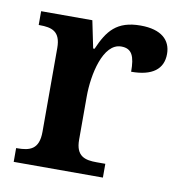

<svg xmlns="http://www.w3.org/2000/svg" viewBox="-67 -610 637 672"><g transform="rotate(10 251.5 -273.5)"><path d="M25 0H342V-49H311C270 -49 237 -57 237 -116V-270C237 -347 261 -463 326 -463C364 -463 375 -437 375 -382C450 -382 488 -411 488 -465C488 -514 454 -547 380 -547C295 -547 264 -506 235 -439H230L210 -536H28V-487H31C75 -487 106 -478 106 -419V-121C106 -58 73 -49 28 -49H25Z"/></g></svg>

Font: Noto Serif Lao SemiBold
Style: Regular
Weight: 600
Designer: Monotype Design Team
Foundry: Monotype Imaging Inc.
Version: Version 2.003